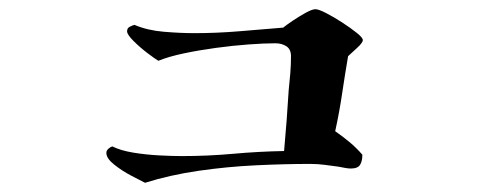

<svg xmlns="http://www.w3.org/2000/svg" viewBox="-20 -558 1040 417"><path d="M768 -471Q768 -465 754.5 -453Q741 -441 736 -436Q729 -395 723 -354.5Q717 -314 708 -273Q724 -262 739 -249.5Q754 -237 767 -222Q767 -208 762 -200Q757 -192 742 -192Q736 -192 728.5 -193.5Q721 -195 715 -196Q700 -198 685 -200Q670 -202 654 -202Q599 -202 536 -199Q473 -196 411 -187Q349 -178 295 -161Q285 -166 265 -176.5Q245 -187 228 -200.5Q211 -214 211 -226Q211 -231 215.5 -235Q220 -239 224 -240Q242 -231 269.5 -226.5Q297 -222 326 -220.5Q355 -219 375 -219Q431 -219 486.5 -224Q542 -229 597 -230Q600 -263 602.5 -296Q605 -329 607 -362Q609 -381 610.5 -399Q612 -417 612 -436Q612 -451 602 -457.5Q592 -464 578 -464Q554 -464 520 -461.5Q486 -459 449 -454Q412 -449 379 -442Q346 -435 324 -426Q317 -430 300.5 -442.5Q284 -455 270 -469Q256 -483 256 -490Q256 -497 262 -500Q268 -503 272 -504Q300 -492 336 -489Q372 -486 402 -486Q450 -486 498.5 -490Q547 -494 595 -498Q601 -503 615 -512.5Q629 -522 643.5 -530Q658 -538 665 -538Q672 -538 688.5 -529.5Q705 -521 723.5 -509Q742 -497 755 -486.5Q768 -476 768 -471Z"/></svg>

Font: Kaisei HarunoUmi
Style: Regular
Weight: 400
Designer: Font-Kai, 金井和夫
Foundry: KAZUO KANAI
Version: Version 5.003